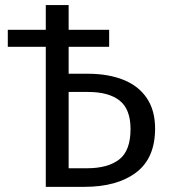

<svg xmlns="http://www.w3.org/2000/svg" viewBox="-20 -726 655 746"><path d="M320.5 -439.5Q400.5 -439.5 459.5 -415.9Q518.5 -392.3 550.5 -344.6Q582.6 -296.9 582.6 -226.7Q582.6 -111.3 508.7 -55.6Q434.9 0 307.7 0H157.9V-544.1H10.3V-610.3H157.9V-706.2H246.7V-610.3H404.1V-544.1H246.7V-439.5ZM318.5 -72.3Q399 -72.3 443.1 -106.4Q487.2 -140.5 487.2 -224.6Q487.2 -301.5 444.9 -335.1Q402.6 -368.7 322.6 -368.7H246.7V-72.3Z"/></svg>

Font: Fira Code Fixed
Style: Regular
Weight: 400
Monospace: yes
Designer: Carrois Corporate, Edenspiekermann AG, Nikita Prokopov
Foundry: Carrois Corporate, Edenspiekermann AG, Nikita Prokopov
Version: Version 5.002